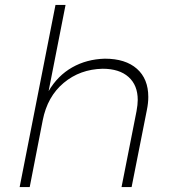

<svg xmlns="http://www.w3.org/2000/svg" viewBox="-20 -762 696 782"><path d="M584 -367Q584 -342 578 -313L516 0H475L536 -309Q541 -336 541 -355Q541 -415 503.5 -448.5Q466 -482 398 -482Q306 -480 239.5 -424.5Q173 -369 154 -272L101 0H60L206 -742H247L178 -391Q215 -454 274 -487.5Q333 -521 407 -523Q491 -523 537.5 -482Q584 -441 584 -367Z"/></svg>

Font: TypoPRO Montserrat
Style: Italic
Weight: 275
Italic angle: -11.3°
Designer: Julieta Ulanovsky
Foundry: Julieta Ulanovsky
Version: Version 6.001